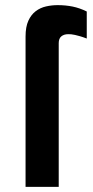

<svg xmlns="http://www.w3.org/2000/svg" viewBox="-20 -732 365 752"><path d="M80.1 0V-588.9Q80.1 -627 91.1 -650.9Q102.1 -674.8 119.9 -688.2Q137.7 -701.7 160.2 -706.8Q182.6 -711.9 206.1 -711.9Q236.8 -711.9 264.4 -706.3Q292 -700.7 319.8 -687V-581.1Q304.7 -586.9 293.5 -590.1Q282.2 -593.3 273.7 -595.2Q265.1 -597.2 258.8 -597.7Q252.4 -598.1 247.1 -598.1Q230.5 -598.1 220.2 -589.6Q210 -581.1 210 -563V0Z"/></svg>

Font: Overpass
Style: Bold
Weight: 700
Designer: Delve Withrington
Foundry: Delve Fonts
Version: Version 1.001